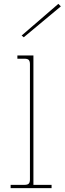

<svg xmlns="http://www.w3.org/2000/svg" viewBox="-20 -974 335 994"><path d="M35 0V-17H107Q123 -17 129 -23.5Q135 -30 135 -45V-642Q135 -657 129 -663.5Q123 -670 107 -670H70V-687H153V-17H247V0ZM103 -781 92 -790 282 -954 295 -941Z"/></svg>

Font: Grandiflora One
Style: Regular
Weight: 400
Designer: Haesung Cho
Foundry: JAMO
Version: Version 1.000; ttfautohint (v1.8.4.7-5d5b);gftools[0.9.28]